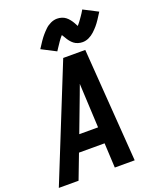

<svg xmlns="http://www.w3.org/2000/svg" viewBox="-188 -1072 947 1170"><g transform="rotate(-20 285.5 -486.5)"><path d="M-14 0H114L175 -160H341L349 0H478L425 -735H282ZM215 -265 300 -490Q306 -506 311.5 -521Q317 -536 323 -552Q324 -536 324.5 -521Q325 -506 326 -490L337 -265ZM427 -785Q448 -785 468 -794.5Q488 -804 504 -819Q520 -834 532 -848Q544 -862 557 -881.5Q570 -901 585 -925L492 -973Q486 -962 480 -953Q474 -944 468.5 -936Q463 -928 458 -921Q453 -914 448.5 -908Q444 -902 441 -898.5Q438 -895 432 -888Q426 -900 419.5 -911.5Q413 -923 403.5 -935Q394 -947 383 -955.5Q372 -964 357.5 -968.5Q343 -973 328 -973Q307 -973 286.5 -963.5Q266 -954 250.5 -939Q235 -924 223 -910Q211 -896 197.5 -876.5Q184 -857 169 -833L262 -785Q269 -796 275 -805Q281 -814 286.5 -822Q292 -830 296.5 -837Q301 -844 306 -850Q311 -856 313.5 -859.5Q316 -863 322 -869Q329 -859 335.5 -847Q342 -835 351.5 -823Q361 -811 372 -802.5Q383 -794 397.5 -789.5Q412 -785 427 -785Z"/></g></svg>

Font: Iosevka Sparkle Oblique
Style: Bold
Weight: 700
Italic angle: -9°
Designer: Belleve Invis
Foundry: Belleve Invis
Version: Version 4.5.0; ttfautohint (v1.8.3)